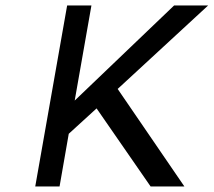

<svg xmlns="http://www.w3.org/2000/svg" viewBox="-20 -674 772 694"><path d="M222.7 -654.3 107.4 0H195.3L228.5 -190.4L329.1 -282.2L524.4 0H646.5L405.3 -352.5L732.4 -654.3H609.4L250 -310.5L310.5 -654.3Z"/></svg>

Font: Sen-gleads
Style: Italic
Weight: 400
Designer: Kosal Sen, Philatype
Foundry: Philatype
Version: Version 1.004; ttfautohint (v1.8.3)